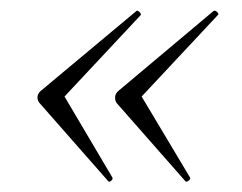

<svg xmlns="http://www.w3.org/2000/svg" viewBox="-20 -385 461 366"><path d="M240 -364Q242 -366 246 -362Q250 -358 248 -356L103 -201L194 -47Q196 -44 192 -40.5Q188 -37 186 -40L55 -189Q51 -194 51.5 -200.5Q52 -207 58 -212ZM387 -364Q390 -366 394 -362Q398 -358 395 -356L250 -201L342 -47Q344 -44 339.5 -40.5Q335 -37 333 -40L202 -189Q199 -194 199.5 -200.5Q200 -207 206 -212Z"/></svg>

Font: Cormorant Garamond Light Light
Style: Italic
Weight: 300
Italic angle: -10°
Version: Version 4.001